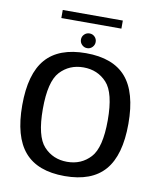

<svg xmlns="http://www.w3.org/2000/svg" viewBox="-87 -854 775 928"><g transform="rotate(10 300.5 -390.5)"><path d="M293 4.2Q425.9 4.2 489.7 -69.7Q553.5 -143.7 553.5 -297.8Q553.5 -452.4 489.7 -525.6Q425.9 -598.8 293 -598.8Q160.3 -598.8 96.4 -525.6Q32.5 -452.4 32.5 -297.8Q32.5 -143.7 96.4 -69.7Q160.3 4.2 293 4.2ZM293 -65.7Q223.6 -65.7 178.6 -114.4Q133.7 -163 133.7 -297.3Q133.7 -431.9 178.6 -480.4Q223.6 -529 293 -529Q362.6 -529 407.4 -480.4Q452.3 -431.9 452.3 -297.3Q452.3 -163 407.4 -114.4Q362.6 -65.7 293 -65.7ZM293.3 -623.5Q308.1 -623.5 318.6 -634.3Q329.1 -645.1 329.1 -659.9Q329.1 -674.7 318.7 -685.2Q308.3 -695.7 293.3 -695.7Q278.2 -695.7 267.5 -685.2Q256.9 -674.7 256.9 -659.9Q256.9 -644.8 267.7 -634.1Q278.4 -623.5 293.3 -623.5ZM145.5 -745.3H440.3V-784.9H145.5Z"/></g></svg>

Font: Anybody Thin
Style: Regular
Weight: 100
Designer: Tyler Finck
Foundry: Etcetera Type Company
Version: Version 1.114;gftools[0.9.25]